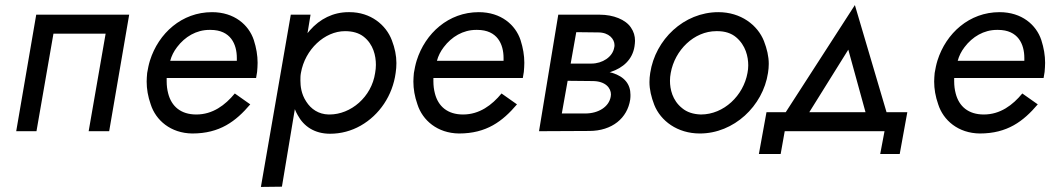

<svg xmlns="http://www.w3.org/2000/svg" viewBox="-20 -518 4158 758"><path d="M490 -460H123L44 0H124L191 -385H397L330 0H411Z M907 -149C869 -103 820 -66 755 -66C694 -66 657 -98 644 -149C640 -164 638 -180 638 -197C638 -201 638 -206 638 -210H991L995 -234C996 -246 997 -258 997 -270C997 -299 992 -329 982 -360C962 -420 905 -470 817 -470C698 -470 606 -387 572 -279C567 -263 564 -247 561 -230C560 -218 559 -207 559 -196C559 -167 564 -137 575 -106C595 -43 654 8 739 9C848 9 911 -39 968 -106ZM652 -278C657 -297 666 -315 679 -332C710 -373 755 -400 807 -400C808 -400 810 -400 811 -400C891 -400 915 -343 915 -289C915 -285 915 -282 915 -278Z M1093 219 1144 -87C1147 -79 1151 -71 1155 -64C1179 -19 1222 10 1283 10C1326 10 1367 -1 1404 -22C1478 -64 1530 -141 1542 -230C1544 -243 1545 -256 1545 -269C1545 -298 1539 -328 1527 -359C1504 -420 1443 -470 1360 -470C1359 -470 1357 -470 1356 -470C1295 -470 1243 -443 1204 -399C1201 -395 1197 -391 1194 -387L1206 -460H1128L1010 220ZM1461 -230C1447 -135 1365 -66 1281 -66C1280 -66 1278 -66 1277 -66C1238 -67 1208 -87 1189 -117C1169 -147 1166 -179 1166 -200C1166 -210 1166 -220 1168 -230C1184 -323 1262 -395 1342 -395C1372 -395 1397 -388 1416 -373C1454 -343 1464 -298 1464 -262C1464 -252 1463 -241 1461 -230Z M1960 -149C1922 -103 1873 -66 1808 -66C1747 -66 1710 -98 1697 -149C1693 -164 1691 -180 1691 -197C1691 -201 1691 -206 1691 -210H2044L2048 -234C2049 -246 2050 -258 2050 -270C2050 -299 2045 -329 2035 -360C2015 -420 1958 -470 1870 -470C1751 -470 1659 -387 1625 -279C1620 -263 1617 -247 1614 -230C1613 -218 1612 -207 1612 -196C1612 -167 1617 -137 1628 -106C1648 -43 1707 8 1792 9C1901 9 1964 -39 2021 -106ZM1705 -278C1710 -297 1719 -315 1732 -332C1763 -373 1808 -400 1860 -400C1861 -400 1863 -400 1864 -400C1944 -400 1968 -343 1968 -289C1968 -285 1968 -282 1968 -278Z M2184 -460 2108 0 2306 -1C2397 -1 2457 -52 2468 -125C2469 -132 2469 -138 2469 -144C2469 -185 2446 -215 2398 -230C2394 -231 2390 -232 2386 -233C2388 -233 2390 -233 2391 -234C2440 -250 2477 -283 2485 -335C2486 -343 2487 -350 2487 -357C2487 -376 2482 -393 2471 -409C2450 -441 2401 -460 2348 -460ZM2233 -267 2255 -391 2342 -390C2384 -390 2406 -364 2406 -340C2406 -337 2406 -334 2405 -331C2399 -293 2358 -267 2315 -267ZM2198 -70 2221 -199 2319 -198C2371 -198 2392 -170 2392 -145C2392 -142 2391 -139 2391 -136C2384 -96 2342 -70 2291 -70Z M2547 -230C2545 -218 2544 -205 2544 -194C2544 -165 2551 -135 2563 -104C2588 -41 2654 9 2743 9C2877 9 2992 -99 3012 -230C3014 -242 3015 -255 3015 -266C3015 -295 3008 -325 2996 -356C2971 -419 2905 -470 2816 -470C2680 -470 2567 -362 2547 -230ZM2628 -230C2644 -320 2720 -395 2808 -395C2809 -395 2811 -395 2812 -395C2842 -395 2867 -387 2886 -371C2924 -339 2934 -294 2934 -260C2934 -250 2933 -240 2931 -230C2915 -141 2838 -66 2747 -66C2717 -67 2692 -75 2673 -91C2634 -122 2625 -167 2625 -199C2625 -209 2626 -220 2628 -230Z M3472 0 3455 90H3532L3562 -75H3480L3355 -498L3082 -75H3006L2976 90H3062L3078 0ZM3329 -322 3397 -75H3175Z M4016 -149C3978 -103 3929 -66 3864 -66C3803 -66 3766 -98 3753 -149C3749 -164 3747 -180 3747 -197C3747 -201 3747 -206 3747 -210H4100L4104 -234C4105 -246 4106 -258 4106 -270C4106 -299 4101 -329 4091 -360C4071 -420 4014 -470 3926 -470C3807 -470 3715 -387 3681 -279C3676 -263 3673 -247 3670 -230C3669 -218 3668 -207 3668 -196C3668 -167 3673 -137 3684 -106C3704 -43 3763 8 3848 9C3957 9 4020 -39 4077 -106ZM3761 -278C3766 -297 3775 -315 3788 -332C3819 -373 3864 -400 3916 -400C3917 -400 3919 -400 3920 -400C4000 -400 4024 -343 4024 -289C4024 -285 4024 -282 4024 -278Z"/></svg>

Font: Jost
Style: Italic
Weight: 400
Italic angle: -5°
Version: Version 3.710